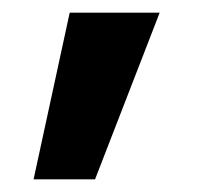

<svg xmlns="http://www.w3.org/2000/svg" viewBox="-20 -160 316 303"><path d="M33 123 90 -140H232L130 123Z"/></svg>

Font: DM Sans 11pt Black
Style: Regular
Weight: 900
Version: Version 4.004;gftools[0.9.30]